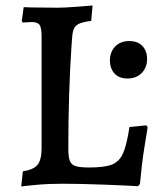

<svg xmlns="http://www.w3.org/2000/svg" viewBox="-20 -667 582 697"><path d="M63 -45Q102 -51 116.5 -69Q131 -87 131 -130V-533Q131 -565 124 -576Q117 -587 95 -587Q85 -587 75.5 -586Q66 -585 63 -585L59 -591L66 -641L94 -640L188 -639Q215 -639 258.5 -642.5Q302 -646 316 -647L311 -591Q277 -587 263.5 -579Q250 -571 246 -557Q242 -543 240 -507Q228 -330 228 -129Q228 -97 233.5 -83Q239 -69 254.5 -64Q270 -59 304 -59Q359 -59 386 -69.5Q413 -80 426.5 -110Q440 -140 450 -206L511 -212L516 -205Q513 -188 503.5 -127.5Q494 -67 488 1L481 9Q453 7 362.5 3.5Q272 0 207 0Q156 0 112.5 4Q69 8 57 10ZM379 -447Q379 -478 398 -498Q417 -518 449 -518Q480 -518 497 -500Q514 -482 514 -453Q514 -422 494.5 -402Q475 -382 443 -382Q412 -382 395.5 -400.5Q379 -419 379 -447Z"/></svg>

Font: Alegreya SC Medium
Style: Regular
Weight: 500
Designer: Juan Pablo del Peral
Foundry: Huerta Tipografica
Version: Version 2.007; ttfautohint (v1.6)